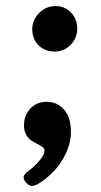

<svg xmlns="http://www.w3.org/2000/svg" viewBox="-20 -471 328 625"><path d="M85 -375.5Q85 -406.2 107.4 -428.7Q129.9 -451.2 160.6 -451.2Q191.4 -451.2 211.4 -429.9Q231.4 -408.7 231.4 -378.4Q231.4 -347.2 210 -325.2Q188.5 -303.2 157.2 -303.2Q126 -303.2 105.5 -323.7Q85 -344.2 85 -375.5ZM56.6 106.4Q56.6 102.1 60.3 97.2Q64 92.3 67.6 89.4Q71.3 86.4 79.6 80.1Q95.2 67.9 110.1 50Q125 32.2 125 19Q125 12.7 118.2 7.6Q111.3 2.4 101.6 -2.4Q91.8 -7.3 81.8 -13.9Q71.8 -20.5 64.9 -33Q58.1 -45.4 58.1 -63Q58.1 -95.7 78.9 -117.7Q99.6 -139.6 131.8 -139.6Q166.5 -139.6 188.7 -114Q210.9 -88.4 210.9 -41Q210.9 -7.3 195.3 26.4Q179.7 60.1 158.4 82.8Q137.2 105.5 116.2 119.9Q95.2 134.3 83.5 134.3Q75.2 134.3 65.9 124.5Q56.6 114.7 56.6 106.4Z"/></svg>

Font: Cooper* SemiBold
Style: Italic
Weight: 600
Italic angle: -7°
Designer: Owen Earl
Foundry: indestructible type*
Version: Version 0.001